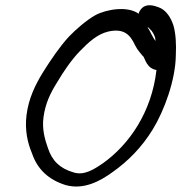

<svg xmlns="http://www.w3.org/2000/svg" viewBox="-20 -707 684 724"><path d="M550 -592H551C556 -585 560 -579 565 -565C566 -562 565 -558 567 -552C555 -566 547 -589 536 -605C541 -603 545 -598 550 -592ZM340 -650C306 -631 267 -597 239 -568V-567H238C204 -529 172 -482 143 -436C114 -389 88 -337 80 -273C73 -216 84 -168 101 -128C121 -69 163 -29 228 -9C296 10 359 -25 403 -57C463 -99 515 -152 556 -219C599 -289 642 -405 643 -499C645 -539 643 -580 634 -611C625 -639 607 -670 577 -680C565 -684 523 -702 504 -660L503 -655C463 -685 383 -673 340 -650ZM195 -396C221 -440 251 -483 281 -514C315 -549 347 -578 388 -588C450 -602 472 -573 489 -537C499 -517 509 -508 519 -495H520C527 -486 533 -449 570 -443C552 -284 467 -162 369 -92C334 -68 297 -44 257 -57C205 -72 176 -102 161 -148C149 -181 138 -221 144 -265C151 -317 170 -356 195 -396Z"/></svg>

Font: Stray Cat
Style: ExBdObl
Weight: 800
Version: Version 1.0